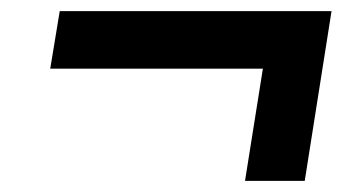

<svg xmlns="http://www.w3.org/2000/svg" viewBox="-20 -459 640 344"><path d="M419 -135 451 -336H70L87 -439H574L526 -135Z"/></svg>

Font: Nunito Sans 12pt ExtraLight 12pt ExtraBold
Style: Italic
Weight: 800
Italic angle: -9°
Version: Version 3.101;gftools[0.9.27]